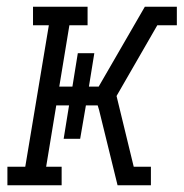

<svg xmlns="http://www.w3.org/2000/svg" viewBox="-20 -550 545 570"><path d="M2 0V-55H55L125 -475H78V-530H240V-475H186L156 -293H195L211 -392H260L244 -293H273L410 -530H505V-475H447L326 -265L377 -55H428V0H329L274 -224L270 -237H235L218 -138H169L185 -237H147L117 -55H163V0Z"/></svg>

Font: Iosevka Curly Slab LtObl
Style: Regular
Weight: 300
Italic angle: -9°
Monospace: yes
Designer: Belleve Invis
Foundry: Belleve Invis
Version: Version 11.0.0; ttfautohint (v1.8.3)